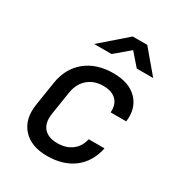

<svg xmlns="http://www.w3.org/2000/svg" viewBox="-186 -909 972 1043"><g transform="rotate(30 300.0 -387.5)"><path d="M262 10Q162 10 110 -47.5Q58 -105 73 -202L96 -349Q111 -449 179 -504.5Q247 -560 353 -560Q450 -560 501.5 -507.5Q553 -455 542 -368H444Q448 -418 420 -445.5Q392 -473 339 -473Q282 -473 243.5 -440.5Q205 -408 195 -349L172 -202Q163 -142 191 -110Q219 -78 276 -78Q330 -78 366.5 -105Q403 -132 414 -182H513Q494 -90 428.5 -40Q363 10 262 10ZM181 -645 342 -785H433L551 -645H448L381 -722L290 -645Z"/></g></svg>

Font: JetBrains Mono NL Medium
Style: Italic
Weight: 500
Italic angle: -9°
Monospace: yes
Designer: Philipp Nurullin, Konstantin Bulenkov
Foundry: JetBrains
Version: Version 2.305; ttfautohint (v1.8.4.7-5d5b)